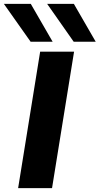

<svg xmlns="http://www.w3.org/2000/svg" viewBox="-36 -965 511 985"><path d="M57 0 170 -700H344L231 0ZM121 -751 -16 -945H122L234 -751ZM342 -751 206 -945H343L455 -751Z"/></svg>

Font: Georama Extra Expanded SemiBold
Style: Italic
Weight: 600
Width: 8
Italic angle: -9°
Designer: Jean-Baptiste Levee
Foundry: Production Type
Version: Version 1.000